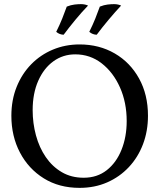

<svg xmlns="http://www.w3.org/2000/svg" viewBox="-20 -900 771 929"><path d="M365 9Q266 9 192 -37Q118 -83 76.5 -162Q35 -241 35 -340Q35 -416 60.5 -479.5Q86 -543 131 -589Q176 -635 236 -660Q296 -685 365 -685Q460 -685 535 -641.5Q610 -598 653 -520Q696 -442 696 -340Q696 -266 672 -202.5Q648 -139 603.5 -91.5Q559 -44 498.5 -17.5Q438 9 365 9ZM385 -40Q450 -40 496.5 -76.5Q543 -113 568 -175.5Q593 -238 593 -314Q593 -404 560.5 -477Q528 -550 472 -593.5Q416 -637 344 -637Q285 -637 238.5 -603.5Q192 -570 165 -509Q138 -448 138 -367Q138 -304 154 -245Q170 -186 201.5 -140Q233 -94 279 -67Q325 -40 385 -40ZM448 -732Q439 -732 429.5 -735.5Q420 -739 412 -746Q429 -780 441 -810Q453 -840 463 -868Q483 -876 500.5 -878Q518 -880 532 -880Q542 -880 551 -878Q560 -876 566 -873Q537 -842 505.5 -804.5Q474 -767 448 -732ZM288 -732Q279 -732 269.5 -735.5Q260 -739 252 -746Q269 -780 281 -810Q293 -840 303 -868Q323 -876 340.5 -878Q358 -880 372 -880Q382 -880 391 -878Q400 -876 406 -873Q376 -842 345 -804.5Q314 -767 288 -732Z"/></svg>

Font: Vollkorn
Style: Regular
Weight: 400
Designer: Friedrich Althausen
Foundry: Friedrich Althausen
Version: Version 4.104